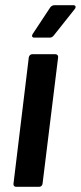

<svg xmlns="http://www.w3.org/2000/svg" viewBox="-20 -720 311 740"><path d="M112 -575H172C178 -575 183 -578 187 -583L268 -685C274 -693 272 -700 262 -700H190C184 -700 178 -697 174 -692L106 -589C101 -581 104 -575 112 -575ZM42 0H131C138 0 143 -5 144 -12L204 -499C205 -506 200 -511 194 -511H104C98 -511 92 -506 91 -499L32 -12C31 -5 35 0 42 0Z"/></svg>

Font: Barlow Semi Condensed SemiBold
Style: Italic
Weight: 600
Width: 4
Italic angle: -7°
Designer: Jeremy Tribby
Foundry: Tribby Type
Version: Version 1.422;hotconv 1.0.109;makeotfexe 2.5.65596